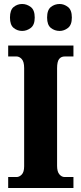

<svg xmlns="http://www.w3.org/2000/svg" viewBox="-20 -942 407 962"><path d="M21 0V-55H63Q77 -55 89 -67.5Q101 -80 101 -109V-601Q101 -633 89 -646Q77 -659 63 -659H21V-714H348V-659H304Q286 -659 276 -646Q266 -633 266 -600V-111Q266 -82 277.5 -68.5Q289 -55 304 -55H348V0ZM279 -787Q254 -787 235 -802Q216 -817 216 -854Q216 -892 235 -907Q254 -922 279 -922Q301 -922 320.5 -907Q340 -892 340 -854Q340 -817 320.5 -802Q301 -787 279 -787ZM91 -787Q67 -787 48.5 -802Q30 -817 30 -854Q30 -892 48.5 -907Q67 -922 91 -922Q114 -922 134 -907Q154 -892 154 -854Q154 -817 134 -802Q114 -787 91 -787Z"/></svg>

Font: Noto Serif Armenian Condensed ExtraBold
Style: Regular
Weight: 800
Width: 3
Designer: Monotype Design Team
Foundry: Monotype Imaging Inc.
Version: Version 2.008; ttfautohint (v1.8.4.7-5d5b)